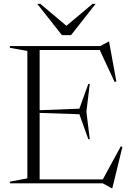

<svg xmlns="http://www.w3.org/2000/svg" viewBox="-20 -955 682 1000"><path d="M31.5 0V-9L122.5 -26V-689.5L31.5 -706V-715H502.5L545.5 -738.5H548L586 -531L577 -528L499.5 -694.5H186.5V-381L393.5 -389L440 -518H447.5L430 -373.5L447.5 -230H440L393.5 -360L186.5 -367V-20.5H515.5L609 -192.5L617.5 -190L565 25.5H561.5L516 0ZM478 -935 350 -772H302.5L174 -935H190L326 -820.5L462 -935Z"/></svg>

Font: Newsreader Display Light
Style: Regular
Weight: 300
Designer: Hugues Gentile
Foundry: Production Type
Version: Version 1.001